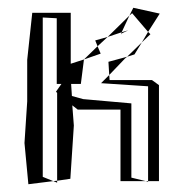

<svg xmlns="http://www.w3.org/2000/svg" viewBox="-20 -471 478 494"><path d="M318 -205 194 -216 165 -224 163 -255H188L196 -318L162 -307V-438H63L50 -317V-210L43 -103L53 3L117 -5L90 -16V-426L126 -424V-255H138L124 -235L127 -232V-6L161 -11L170 -148L166 -200L180 -189H290V-5H355L318 -14ZM371 -265H262L261 -278L240 -257L361 -249V-5H389V-252ZM320 -437 361 -389 391 -436 323 -451 313 -431ZM305 -324 261 -278 259 -312 307 -325 301 -320ZM257 -376 313 -431 293 -388ZM239 -333 196 -318 231 -352ZM225 -367 231 -352 257 -376ZM326 -331 345 -362 307 -325ZM367 -383 345 -362 361 -389ZM117 -5 127 -6V-1ZM293 -385 310 -393 293 -388 291 -382ZM355 -5H361V-3ZM90 -437 91 -438 90 -437Z"/></svg>

Font: Quebrada
Style: Regular
Weight: 400
Designer: deFharo
Foundry: deFharo
Version: Version 1.034 2012